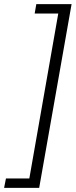

<svg xmlns="http://www.w3.org/2000/svg" viewBox="-87 -755 369 936"><path d="M262 -735 104 161H-67L-58 115H56L197 -689H82L90 -735Z"/></svg>

Font: Archivo SemiBold ExtraLight
Style: Italic
Weight: 250
Italic angle: -10°
Version: Version 2.001